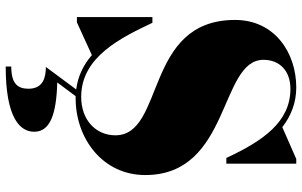

<svg xmlns="http://www.w3.org/2000/svg" viewBox="-213 -587 1060 674"><g transform="rotate(90 317.0 -250.0)"><path d="M58.5 10 173.5 -42.5C207 -13.5 246.5 6.5 294 12.5L215 119C250 119 291.5 127.5 291.5 180C291.5 219 272.5 240.5 213.5 240.5V260C394 260 442.5 210 442.5 160C442.5 104 381 82 269.5 79L317.5 14.5C320 14.5 322.5 14.5 325 14.5C466 14.5 594.5 -80 594.5 -230C594.5 -530 190 -489.5 190 -645C190 -701.5 228.5 -739.5 292 -739.5C408 -739.5 474.5 -643.5 534.5 -514.5H554.5V-760H538L426.5 -711C386.5 -742 340 -760 287 -760C166 -760 50 -685 50 -545C50 -225 455 -300 455 -125C455 -58.5 403.5 -5 320 -5C179 -5 112 -146 60 -255H40V10Z"/></g></svg>

Font: Bodoni* 11pt Fatface
Style: Regular
Weight: 900
Version: Version 2.3